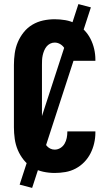

<svg xmlns="http://www.w3.org/2000/svg" viewBox="-20 -837 540 938"><path d="M247 8Q219 8 191 2Q163 -4 138.5 -18.5Q114 -33 96 -55.5Q78 -78 67 -104Q56 -130 52 -158.5Q48 -187 48 -215V-520Q48 -548 52 -576.5Q56 -605 67 -631Q78 -657 96 -679.5Q114 -702 138.5 -716.5Q163 -731 191 -737Q219 -743 247 -743Q273 -743 299.5 -738.5Q326 -734 349.5 -721.5Q373 -709 391.5 -690Q410 -671 422 -647.5Q434 -624 440 -598Q446 -572 446 -546V-540H309V-542Q309 -557 306 -572Q303 -587 295.5 -600Q288 -613 275 -621Q262 -629 247 -629Q235 -629 224.5 -623.5Q214 -618 207 -609Q200 -600 195.5 -589Q191 -578 188.5 -566.5Q186 -555 185.5 -543.5Q185 -532 185 -520V-215Q185 -203 185.5 -191.5Q186 -180 188.5 -168.5Q191 -157 195.5 -146Q200 -135 207 -126Q214 -117 224.5 -111.5Q235 -106 247 -106Q262 -106 275 -114Q288 -122 295.5 -135Q303 -148 306 -163Q309 -178 309 -193V-195H446V-189Q446 -163 440 -137Q434 -111 422 -87.5Q410 -64 391.5 -45Q373 -26 349.5 -13.5Q326 -1 299.5 3.5Q273 8 247 8ZM137 81 76 65 363 -817 424 -801Z"/></svg>

Font: Iosevka Heavy
Style: Regular
Weight: 900
Monospace: yes
Designer: Belleve Invis
Foundry: Belleve Invis
Version: Version 32.5.0; ttfautohint (v1.8.4)